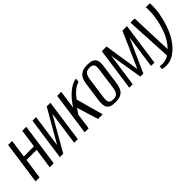

<svg xmlns="http://www.w3.org/2000/svg" viewBox="85 -1244 2102 2102"><g transform="rotate(-45 1136.5 -193.0)"><path d="M7 0 77 -495H139L109 -284H266L296 -495H358L288 0H226L260 -236H103L69 0Z M383 0 453 -494H509L455 -114L674 -494H731L661 0H605L661 -394Q604 -295 548.5 -197Q493 -99 436 0Z M767 0 837 -495H899L869 -278Q905 -338 949.5 -384Q994 -430 1038 -455.5Q1082 -481 1116 -482L1110 -438Q1084 -431 1059.5 -415.5Q1035 -400 1014 -379Q998 -365 985 -349Q972 -333 959 -316L1046 0H974L898 -249Q885 -233 873.5 -214Q862 -195 855 -186L829 0Z M1239 7Q1197 7 1172 -3Q1147 -13 1134.5 -31.5Q1122 -50 1120.5 -77Q1119 -104 1123 -138L1155 -369Q1161 -408 1176 -438Q1191 -468 1223 -485.5Q1255 -503 1311 -503Q1353 -503 1378.5 -493Q1404 -483 1416 -464.5Q1428 -446 1429.5 -422Q1431 -398 1427 -369L1395 -138Q1389 -92 1373.5 -59.5Q1358 -27 1326 -10Q1294 7 1239 7ZM1245 -33Q1279 -33 1296.5 -46Q1314 -59 1321.5 -80.5Q1329 -102 1332 -125L1366 -372Q1370 -395 1368.5 -415.5Q1367 -436 1353.5 -449.5Q1340 -463 1305 -463Q1271 -463 1253.5 -449.5Q1236 -436 1229 -415.5Q1222 -395 1218 -372L1184 -125Q1181 -102 1182 -80.5Q1183 -59 1196.5 -46Q1210 -33 1245 -33Z M1458 0 1528 -495H1601L1665 -82L1847 -495H1917L1847 0H1795L1849 -386L1676 0H1630L1566 -386L1511 0Z M1917 117Q1899 117 1883 115Q1867 113 1855 109L1860 69Q1868 71 1877.5 72Q1887 73 1900 73Q1951 73 1996.5 44.5Q2042 16 2080.5 -32Q2119 -80 2145 -139Q2165 -183 2180 -237Q2195 -291 2203 -346Q2211 -401 2211 -449Q2211 -465 2210 -476.5Q2209 -488 2207 -495H2269Q2273 -477 2273 -452Q2273 -401 2262 -338.5Q2251 -276 2231.5 -213Q2212 -150 2186 -98Q2157 -39 2115.5 9.5Q2074 58 2023.5 87.5Q1973 117 1917 117ZM2000 55 1971 -495H2035L2055 31Z"/></g></svg>

Font: Alumni Sans
Style: Italic
Weight: 400
Italic angle: -8°
Version: Version 1.016